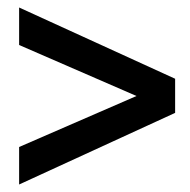

<svg xmlns="http://www.w3.org/2000/svg" viewBox="-20 -529 507 512"><path d="M31 -37 447 -228V-319L31 -509V-409L344 -273L31 -137Z"/></svg>

Font: Vanilla Cream DemiBold
Style: Regular
Weight: 600
Designer: Jeremy Tribby, Jinavaṁso
Foundry: Tribby Type
Version: Version 1.422;Glyphs 3.1.2 (3151)